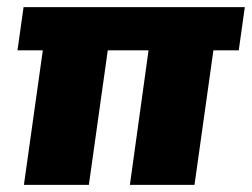

<svg xmlns="http://www.w3.org/2000/svg" viewBox="-20 -518 706 538"><path d="M595 -498 525 0H344L413 -498ZM299 -498 229 0H47L117 -498ZM666 -498 649 -377H29L46 -498Z"/></svg>

Font: Exo 2 ExtraBold
Style: Italic
Weight: 800
Italic angle: -8°
Designer: Natanael Gama
Foundry: Natanael Gama
Version: Version 2.010